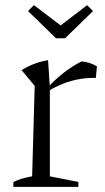

<svg xmlns="http://www.w3.org/2000/svg" viewBox="-20 -727 407 747"><path d="M353 -424Q255 -426 168 -373V-389Q198 -421 230 -445.5Q262 -470 297 -488Q314 -487 328.5 -482Q343 -477 357 -469ZM32 0V-19Q47 -26 64 -31.5Q81 -37 105 -41L115 -393L64 -454Q112 -484 167 -493L174 -387V-41L285 -19V0ZM198 -578 89 -684 112 -707 216 -628 319 -707 342 -684 233 -578Z"/></svg>

Font: Piazzolla 24pt Light
Style: Regular
Weight: 300
Designer: Juan Pablo del Peral
Foundry: Huerta Tipografica
Version: Version 2.005